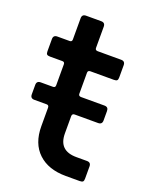

<svg xmlns="http://www.w3.org/2000/svg" viewBox="-122 -695 605 764"><g transform="rotate(20 180.5 -313.5)"><path d="M310 0H251Q177 0 134.5 -40Q92 -80 92 -153V-231Q92 -242 82 -242H30Q13 -242 13 -259V-299Q13 -316 30 -316H82Q92 -316 92 -326V-415Q92 -425 82 -425H30Q20 -425 16.5 -428.5Q13 -432 13 -441V-493Q13 -510 30 -510H82Q92 -510 92 -520V-610Q92 -627 109 -627H173Q190 -627 190 -610V-520Q190 -510 201 -510H300Q317 -510 317 -493V-441Q317 -432 313.5 -428.5Q310 -425 300 -425H201Q190 -425 190 -415V-326Q190 -316 201 -316H300Q317 -316 317 -299V-259Q317 -242 300 -242H201Q190 -242 190 -231V-158Q190 -85 265 -85H310Q327 -85 327 -68V-16Q327 -7 323.5 -3.5Q320 0 310 0Z"/></g></svg>

Font: Rajdhani Semibold
Style: Regular
Weight: 600
Designer: Satya Rajpurohit, Jyotish Sonowal
Foundry: Indian Type Foundry
Version: Version 1.200;PS 1.0;hotconv 1.0.78;makeotf.lib2.5.61930; tt